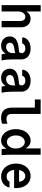

<svg xmlns="http://www.w3.org/2000/svg" viewBox="1404 -2186 791 3640"><g transform="rotate(90 1800.0 -365.5)"><path d="M77 0H197V-315C197 -394 240 -450 300 -450C348 -450 377 -414 377 -355V0H497V-365C497 -477 433 -550 335 -550C275 -550 230 -523 201 -474H197V-741H77Z M986 -375C986 -345 972 -331 938 -328L905 -325C746 -311 670 -256 670 -156C670 -58 742 10 845 10C911 10 961 -19 990 -70H995C999 -44 1004 -20 1010 0H1126C1113 -55 1106 -120 1106 -193V-376C1106 -480 1023 -550 899 -550C777 -550 689 -483 688 -390H805C809 -426 846 -450 897 -450C953 -450 986 -421 986 -375ZM870 -85C821 -85 790 -114 790 -158C790 -207 827 -233 915 -244L947 -248C962 -250 975 -254 986 -260V-204C986 -137 935 -85 870 -85Z M1598 -375C1598 -345 1584 -331 1550 -328L1517 -325C1358 -311 1282 -256 1282 -156C1282 -58 1354 10 1457 10C1523 10 1573 -19 1602 -70H1607C1611 -44 1616 -20 1622 0H1738C1725 -55 1718 -120 1718 -193V-376C1718 -480 1635 -550 1511 -550C1389 -550 1301 -483 1300 -390H1417C1421 -426 1458 -450 1509 -450C1565 -450 1598 -421 1598 -375ZM1482 -85C1433 -85 1402 -114 1402 -158C1402 -207 1439 -233 1527 -244L1559 -248C1574 -250 1587 -254 1598 -260V-204C1598 -137 1547 -85 1482 -85Z M2140 -193V-740H1865V-630H2020V-193C2020 -60 2087 10 2215 10C2256 10 2295 3 2325 -11V-111C2296 -98 2266 -92 2238 -92C2172 -92 2140 -125 2140 -193Z M2805 0H2920C2916 -63 2913 -129 2913 -180V-740H2793V-460H2788C2757 -518 2708 -550 2644 -550C2520 -550 2427 -430 2427 -270C2427 -109 2519 10 2643 10C2711 10 2762 -25 2792 -89H2797C2799 -60 2801 -32 2805 0ZM2671 -100C2600 -100 2547 -173 2547 -270C2547 -367 2600 -440 2671 -440C2742 -440 2795 -367 2795 -270C2795 -173 2742 -100 2671 -100Z M3200 -237H3545V-282C3545 -441 3452 -550 3317 -550C3179 -550 3080 -435 3080 -273C3080 -108 3183 10 3328 10C3434 10 3517 -54 3535 -150H3421C3409 -116 3373 -95 3328 -95C3256 -95 3210 -148 3200 -237ZM3317 -448C3376 -448 3419 -402 3425 -331H3203C3217 -404 3259 -448 3317 -448Z"/></g></svg>

Font: CommitMono
Style: Bold
Weight: 700
Monospace: yes
Designer: Eigil Nikolajsen
Foundry: Eigil Nikolajsen
Version: Version 1.143